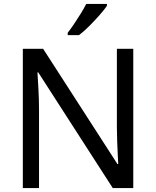

<svg xmlns="http://www.w3.org/2000/svg" viewBox="-20 -964 800 984"><path d="M663 0H558L176 -593H172Q174 -558 177 -506Q180 -454 180 -399V0H97V-714H201L582 -123H586Q585 -139 583.5 -171Q582 -203 580.5 -241Q579 -279 579 -311V-714H663ZM528 -934Q516 -916 491 -887.5Q466 -859 437.5 -830.5Q409 -802 385 -784H327V-796Q342 -815 359.5 -841Q377 -867 394 -894.5Q411 -922 422 -944H528Z"/></svg>

Font: Noto Sans Avestan
Style: Regular
Weight: 400
Designer: Monotype Design Team
Foundry: Monotype Imaging Inc.
Version: Version 2.003; ttfautohint (v1.8.4.7-5d5b)